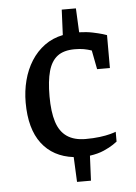

<svg xmlns="http://www.w3.org/2000/svg" viewBox="-54 -746 591 837"><g transform="rotate(-5 242.0 -328.0)"><path d="M249 49 244 -60Q154 -71 105 -135.5Q56 -200 56 -315Q56 -365 68 -411.5Q80 -458 104 -496Q128 -534 163 -559.5Q198 -585 243 -594L248 -705H310L315 -600Q348 -599 374 -593.5Q400 -588 417 -583Q434 -578 435 -577V-433H379L363 -516Q345 -522 328.5 -525Q312 -528 289 -528Q241 -528 213.5 -507Q186 -486 174 -443Q162 -400 162 -333Q162 -265 176 -221Q190 -177 221.5 -155.5Q253 -134 303 -134Q337 -134 364.5 -137.5Q392 -141 410.5 -146Q429 -151 436 -154V-111Q434 -109 418.5 -98.5Q403 -88 377 -76.5Q351 -65 315 -60L310 49Z"/></g></svg>

Font: Faustina Medium
Style: Regular
Weight: 500
Designer: Alfonso Garcia
Foundry: http://www.omnibus-type.com
Version: Version 1.200